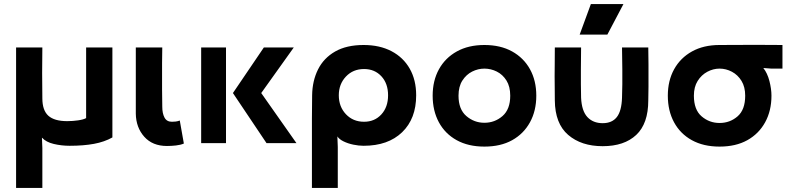

<svg xmlns="http://www.w3.org/2000/svg" viewBox="-20 -703 3883 943"><path d="M403 -470H532V-28Q493 -6 441.5 3.5Q390 13 322 13Q282 13 244 4Q206 -5 186 -27L188 24V220H59V-470H188Q186 -345 188 -220Q188 -161 217.5 -134.5Q247 -108 310 -108Q338 -108 364.5 -112Q391 -116 403 -123Z M800 14Q729 14 688.5 -31.5Q648 -77 647 -145Q647 -198 647 -236.5Q647 -275 647 -308Q647 -341 647 -379Q647 -417 647 -470H777Q776 -427 776 -394Q776 -361 776 -330Q776 -299 776 -263.5Q776 -228 777 -179Q777 -146 788 -125.5Q799 -105 824 -105Q833 -105 842.5 -106Q852 -107 863 -111L883 2Q867 9 844 11.5Q821 14 800 14Z M968 -470H1090V0H968ZM1124 -246 1276 -470H1423L1263 -246L1436 0H1289Z M1766 -482Q1845 -482 1903 -451.5Q1961 -421 1992.5 -365.5Q2024 -310 2024 -235Q2024 -120 1955 -53.5Q1886 13 1766 13Q1742 13 1715.5 7.5Q1689 2 1667.5 -8.5Q1646 -19 1637 -33L1639 19V220H1512V-8Q1512 -65 1512 -121.5Q1512 -178 1513 -235Q1514 -306 1542 -362Q1570 -418 1626 -450Q1682 -482 1766 -482ZM1768 -105Q1820 -105 1853 -141Q1886 -177 1886 -235Q1886 -293 1853 -328.5Q1820 -364 1768 -364Q1714 -364 1679 -327Q1644 -290 1644 -235Q1644 -179 1679 -142Q1714 -105 1768 -105Z M2359 17Q2280 17 2223 -14.5Q2166 -46 2135.5 -102.5Q2105 -159 2105 -233Q2105 -307 2136 -363Q2167 -419 2224 -450.5Q2281 -482 2359 -482Q2438 -482 2495 -450.5Q2552 -419 2583 -363Q2614 -307 2614 -233Q2614 -159 2583 -102.5Q2552 -46 2495.5 -14.5Q2439 17 2359 17ZM2359 -366Q2328 -366 2299 -351.5Q2270 -337 2251 -307.5Q2232 -278 2232 -233Q2232 -166 2270.5 -133Q2309 -100 2359 -100Q2410 -100 2448 -133Q2486 -166 2486 -233Q2486 -278 2467.5 -307.5Q2449 -337 2420 -351.5Q2391 -366 2359 -366Z M2705 -470H2834Q2833 -403 2833 -361.5Q2833 -320 2833 -289.5Q2833 -259 2834 -223Q2837 -158 2865 -128Q2893 -98 2940 -98Q2986 -98 3009.5 -128Q3033 -158 3035 -223Q3036 -259 3036.5 -289.5Q3037 -320 3036.5 -361.5Q3036 -403 3035 -470H3164Q3165 -420 3165 -387Q3165 -354 3165 -328.5Q3165 -303 3165 -276Q3165 -249 3164 -210Q3164 -96 3105 -40.5Q3046 15 2940 15Q2835 15 2770.5 -40.5Q2706 -96 2705 -210Q2705 -249 2704.5 -276Q2704 -303 2704 -328.5Q2704 -354 2704.5 -387Q2705 -420 2705 -470ZM2882 -683H3042L2963 -533H2827Z M3260 -233Q3260 -307 3291 -363Q3322 -419 3379 -450.5Q3436 -482 3514 -482Q3584 -482 3636 -482.5Q3688 -483 3732.5 -482.5Q3777 -482 3823 -482V-366H3769L3729 -369Q3749 -344 3759 -305Q3769 -266 3769 -233Q3769 -159 3738 -102.5Q3707 -46 3650.5 -14.5Q3594 17 3514 17Q3435 17 3378 -14.5Q3321 -46 3290.5 -102.5Q3260 -159 3260 -233ZM3514 -366Q3483 -366 3454 -350.5Q3425 -335 3406.5 -305.5Q3388 -276 3388 -233Q3388 -164 3426 -131.5Q3464 -99 3514 -99Q3565 -99 3602.5 -131.5Q3640 -164 3640 -233Q3640 -276 3622 -305.5Q3604 -335 3575 -350.5Q3546 -366 3514 -366Z"/></svg>

Font: Kreadon
Style: Bold
Weight: 700
Designer: Reiya WATANABE
Foundry: StudioGnu
Version: Version 1.003; ttfautohint (v1.8.4.7-5d5b);gftools[0.9.32]